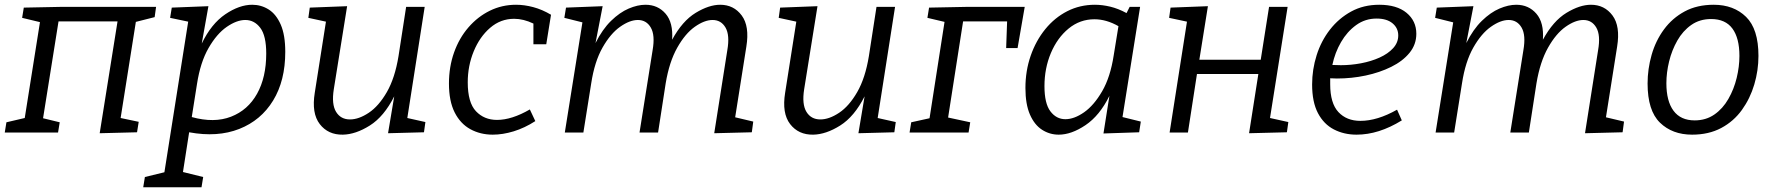

<svg xmlns="http://www.w3.org/2000/svg" viewBox="-21 -557 7455 807"><path d="M398 3 473 -467H225L160 -60L230 -43L223 0H-1L6 -43L83 -61L147 -464L72 -482L79 -525L230 -528H635L629 -485L550 -465L486 -61L562 -45L555 -1Z M581 230 588 187 670 167 770 -466 694 -482 701 -525 855 -531 827 -374Q867 -457 926 -497Q985 -537 1039 -537Q1077 -537 1108.5 -517Q1140 -497 1159 -453.5Q1178 -410 1178 -339Q1178 -218 1127 -134.5Q1076 -51 984.5 -15Q893 21 774 -1L748 166L833 187L826 230ZM807 -204 785 -65Q879 -39 950 -66.5Q1021 -94 1059.5 -163Q1098 -232 1098 -332Q1098 -407 1073 -440Q1048 -473 1010 -473Q974 -473 932 -444Q890 -415 855.5 -355Q821 -295 807 -204Z M1420 9Q1358 10 1323 -35.5Q1288 -81 1302 -167L1349 -466L1275 -482L1281 -525L1438 -531L1382 -182Q1372 -119 1391.5 -87Q1411 -55 1450 -55Q1487 -55 1529 -83Q1571 -111 1605 -170Q1639 -229 1654 -321L1686 -528H1764L1691 -61L1767 -44L1761 -1L1610 3L1636 -152Q1593 -67 1533.5 -29.5Q1474 8 1420 9Z M2050 9Q1998 9 1956 -14Q1914 -37 1890 -84.5Q1866 -132 1866 -206Q1866 -276 1887.5 -336.5Q1909 -397 1948 -442Q1987 -487 2038 -512Q2089 -537 2148 -537Q2183 -537 2220.5 -527Q2258 -517 2295 -495L2275 -371H2221V-458Q2179 -478 2140 -478Q2083 -478 2039 -440Q1995 -402 1970 -341Q1945 -280 1945 -211Q1945 -126 1979.5 -89.5Q2014 -53 2068 -53Q2130 -53 2206 -97L2229 -48Q2184 -19 2138 -5Q2092 9 2050 9Z M2981 3 3036 -346Q3047 -409 3028.5 -441Q3010 -473 2974 -473Q2940 -473 2899.5 -444.5Q2859 -416 2825.5 -356.5Q2792 -297 2777 -207L2745 0H2667L2722 -346Q2733 -409 2714.5 -441Q2696 -473 2660 -473Q2626 -473 2585.5 -444.5Q2545 -416 2511.5 -357Q2478 -298 2464 -207L2431 0H2353L2427 -463L2351 -482L2358 -525L2512 -531L2482 -376Q2511 -434 2547.5 -469.5Q2584 -505 2621.5 -521Q2659 -537 2692 -537Q2744 -537 2776.5 -499.5Q2809 -462 2804 -390Q2847 -469 2903 -503Q2959 -537 3006 -537Q3063 -537 3096.5 -492Q3130 -447 3116 -361L3069 -64L3145 -46L3139 -1Z M3397 9Q3335 10 3300 -35.5Q3265 -81 3279 -167L3326 -466L3252 -482L3258 -525L3415 -531L3359 -182Q3349 -119 3368.5 -87Q3388 -55 3427 -55Q3464 -55 3506 -83Q3548 -111 3582 -170Q3616 -229 3631 -321L3663 -528H3741L3668 -61L3744 -44L3738 -1L3587 3L3613 -152Q3570 -67 3510.5 -29.5Q3451 8 3397 9Z M4057 -43 4050 0H3802L3809 -43L3886 -60L3949 -465L3877 -482L3884 -525L4037 -528H4286L4256 -355H4208L4212 -467H4027L3964 -63Z M4429 9Q4391 9 4359 -11.5Q4327 -32 4308 -75.5Q4289 -119 4289 -187Q4289 -259 4311 -322.5Q4333 -386 4372.5 -434.5Q4412 -483 4465 -510Q4518 -537 4581 -537Q4612 -537 4645.5 -529Q4679 -521 4714 -502L4727 -528H4771L4697 -65L4774 -46L4767 -1L4617 4L4642 -154Q4601 -71 4541.5 -31Q4482 9 4429 9ZM4457 -56Q4494 -56 4535.5 -85Q4577 -114 4611.5 -173.5Q4646 -233 4660 -324L4680 -447Q4629 -476 4579 -476Q4518 -476 4470.5 -437Q4423 -398 4396 -334Q4369 -270 4369 -195Q4369 -122 4394 -89Q4419 -56 4457 -56Z M4895 0 4968 -466 4893 -482 4899 -525 5056 -531 5020 -306H5278L5313 -528H5391L5317 -61L5394 -44L5388 -1L5229 3L5268 -246H5010L4972 0Z M5681 9Q5628 9 5585.5 -13Q5543 -35 5518.5 -81.5Q5494 -128 5494 -202Q5494 -265 5513 -325Q5532 -385 5569 -432.5Q5606 -480 5658 -508.5Q5710 -537 5776 -537Q5850 -537 5891 -503Q5932 -469 5932 -415Q5932 -370 5903.5 -335Q5875 -300 5826.5 -276Q5778 -252 5719 -239.5Q5660 -227 5598 -227Q5582 -227 5570 -228Q5570 -216 5570 -203Q5570 -123 5604.5 -86Q5639 -49 5697 -49Q5768 -49 5851 -96L5871 -51Q5774 9 5681 9ZM5765 -479Q5717 -479 5679 -451.5Q5641 -424 5615.5 -380Q5590 -336 5579 -284Q5596 -283 5615 -283Q5657 -283 5699.5 -291Q5742 -299 5777.5 -315Q5813 -331 5834.5 -354.5Q5856 -378 5856 -408Q5856 -439 5832 -459Q5808 -479 5765 -479Z M6641 3 6696 -346Q6707 -409 6688.5 -441Q6670 -473 6634 -473Q6600 -473 6559.5 -444.5Q6519 -416 6485.5 -356.5Q6452 -297 6437 -207L6405 0H6327L6382 -346Q6393 -409 6374.5 -441Q6356 -473 6320 -473Q6286 -473 6245.5 -444.5Q6205 -416 6171.5 -357Q6138 -298 6124 -207L6091 0H6013L6087 -463L6011 -482L6018 -525L6172 -531L6142 -376Q6171 -434 6207.5 -469.5Q6244 -505 6281.5 -521Q6319 -537 6352 -537Q6404 -537 6436.5 -499.5Q6469 -462 6464 -390Q6507 -469 6563 -503Q6619 -537 6666 -537Q6723 -537 6756.5 -492Q6790 -447 6776 -361L6729 -64L6805 -46L6799 -1Z M7182 -537Q7266 -537 7318 -486Q7370 -435 7370 -322Q7370 -261 7352.5 -202Q7335 -143 7300.5 -95Q7266 -47 7213.5 -19Q7161 9 7091 9Q7008 9 6956 -41.5Q6904 -92 6904 -206Q6904 -267 6921 -326.5Q6938 -386 6973 -433.5Q7008 -481 7060 -509Q7112 -537 7182 -537ZM7171 -477Q7123 -477 7087.5 -452Q7052 -427 7029 -386.5Q7006 -346 6994.5 -299Q6983 -252 6983 -207Q6983 -132 7013 -91.5Q7043 -51 7102 -51Q7149 -51 7184.5 -75.5Q7220 -100 7243.5 -141Q7267 -182 7278.5 -229.5Q7290 -277 7290 -322Q7290 -397 7260.5 -437Q7231 -477 7171 -477Z"/></svg>

Font: Bitter
Style: Italic
Weight: 400
Italic angle: -9°
Designer: Sol Matas, and Bitter project Authors
Foundry: Sol Matas
Version: Version 2.001